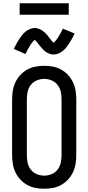

<svg xmlns="http://www.w3.org/2000/svg" viewBox="-20 -1145 540 1173"><path d="M250 8Q223 8 196.5 3Q170 -2 146.5 -15Q123 -28 104.5 -48Q86 -68 74.5 -92Q63 -116 58.5 -143Q54 -170 54 -196V-539Q54 -565 58.5 -592Q63 -619 74.5 -643Q86 -667 104.5 -687Q123 -707 146.5 -720Q170 -733 196.5 -738Q223 -743 250 -743Q277 -743 303.5 -738Q330 -733 353.5 -720Q377 -707 395.5 -687Q414 -667 425.5 -643Q437 -619 441.5 -592Q446 -565 446 -539V-196Q446 -170 441.5 -143Q437 -116 425.5 -92Q414 -68 395.5 -48Q377 -28 353.5 -15Q330 -2 303.5 3Q277 8 250 8ZM250 -72Q273 -72 295 -81Q317 -90 331.5 -108.5Q346 -127 351 -150Q356 -173 356 -196V-539Q356 -562 351 -585Q346 -608 331.5 -626.5Q317 -645 295 -654Q273 -663 250 -663Q227 -663 205 -654Q183 -645 168.5 -626.5Q154 -608 149 -585Q144 -562 144 -539V-196Q144 -173 149 -150Q154 -127 168.5 -108.5Q183 -90 205 -81Q227 -72 250 -72ZM308 -812Q294 -812 282 -816.5Q270 -821 260 -828Q250 -835 241 -845Q232 -855 224.5 -864Q217 -873 208 -884.5Q199 -896 192 -902Q190 -900 184.5 -894.5Q179 -889 176.5 -885.5Q174 -882 171 -878Q168 -874 165 -869Q162 -864 158.5 -858Q155 -852 151 -845.5Q147 -839 143.5 -831.5Q140 -824 136 -815L64 -846Q73 -864 81.5 -879.5Q90 -895 98 -907Q106 -919 114.5 -930Q123 -941 135 -951Q147 -961 162 -967.5Q177 -974 192 -974Q200 -974 207.5 -972Q215 -970 221.5 -967.5Q228 -965 235 -960.5Q242 -956 247.5 -951.5Q253 -947 259 -941Q265 -935 269.5 -929.5Q274 -924 278.5 -918Q283 -912 288.5 -905Q294 -898 298 -893Q302 -888 308 -884Q310 -886 315.5 -891.5Q321 -897 323.5 -900.5Q326 -904 329 -908Q332 -912 335 -917Q338 -922 341.5 -928Q345 -934 349 -940.5Q353 -947 356.5 -954.5Q360 -962 364 -970L436 -940Q427 -921 418.5 -906Q410 -891 402 -879Q394 -867 385.5 -856Q377 -845 365 -835Q353 -825 338 -818.5Q323 -812 308 -812ZM100 -1055V-1125H400V-1055Z"/></svg>

Font: Iosevka Term Medium
Style: Regular
Weight: 500
Monospace: yes
Designer: Belleve Invis
Foundry: Belleve Invis
Version: Version 26.3.1